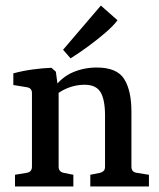

<svg xmlns="http://www.w3.org/2000/svg" viewBox="-20 -671 574 691"><path d="M305 0V-42L340 -49Q348 -51 353 -56Q358 -61 358 -71V-255Q358 -312 342 -339Q326 -366 284 -366Q253 -366 223 -354Q193 -342 168 -318L171 -351Q201 -393 241.5 -410.5Q282 -428 328 -428Q401 -428 427 -386.5Q453 -345 453 -269V-71Q453 -52 472 -49L516 -42V0ZM34 0V-42L76 -49Q95 -52 95 -71V-336Q95 -354 77 -357L28 -365V-407Q61 -416 97.5 -421Q134 -426 165 -427L181 -413L191 -340V-71Q191 -53 209 -49L244 -42V0ZM207 -492 343 -651 403 -598Q387 -577 359 -553Q331 -529 298.5 -505Q266 -481 234 -461Z"/></svg>

Font: Rasa Medium
Style: Regular
Weight: 500
Designer: Anna Giedrys (Yrsa+Rasa design), David Brezina (Yrsa art-direction, Rasa art-direction, design)
Foundry: Rosetta Type Foundry
Version: Version 2.004